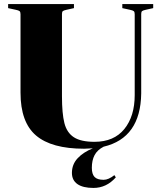

<svg xmlns="http://www.w3.org/2000/svg" viewBox="-20 -720 794 945"><path d="M734 -700V-680L698 -672Q684 -669 679.5 -665.5Q675 -662 675 -651V-260Q672 -41 490 2Q459 18 445.5 43.5Q432 69 432 106Q432 137 445.5 151Q459 165 490 165Q514 165 543 142L550 153Q504 205 440 205Q388 205 361 186Q334 167 334 131Q334 89 362 59Q390 29 437 10Q409 12 394 12Q234 12 157.5 -53Q81 -118 81 -264V-650Q81 -661 76.5 -665Q72 -669 57 -672L20 -680V-700H344V-680L308 -672Q294 -669 289.5 -665.5Q285 -662 285 -651V-246Q285 -161 297 -114Q309 -67 343.5 -44.5Q378 -22 445 -22Q541 -22 592 -85Q643 -148 643 -252V-650Q643 -661 638.5 -665Q634 -669 619 -672L582 -680V-700Z"/></svg>

Font: Chonburi
Style: Regular
Weight: 400
Designer: Thanarat Vachiruckul and Stawix Ruecha
Foundry: Cadson Demak & Katatrad
Version: Version 1.000